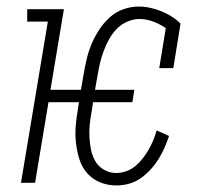

<svg xmlns="http://www.w3.org/2000/svg" viewBox="-20 -558 640 586"><path d="M335 8Q309 8 285.5 -1.5Q262 -11 246 -29.5Q230 -48 222.5 -71.5Q215 -95 212 -121Q209 -147 211 -173Q213 -199 218 -226L221 -246H128L87 0H44L126 -492H63V-530H175L134 -284H227L236 -336Q240 -359 245.5 -381.5Q251 -404 260.5 -426Q270 -448 283.5 -468.5Q297 -489 315.5 -505.5Q334 -522 357 -530Q380 -538 403 -538Q421 -538 439 -534Q457 -530 473 -523.5Q489 -517 504 -507.5Q519 -498 531 -486L509 -350H466L486 -472Q469 -484 448 -492Q427 -500 405 -500Q387 -500 368.5 -492Q350 -484 336 -469.5Q322 -455 312.5 -437.5Q303 -420 296.5 -402.5Q290 -385 285.5 -366.5Q281 -348 278 -329L270 -284H390L384 -246H264L260 -219Q256 -199 254 -179Q252 -159 253 -139Q254 -119 258 -100Q262 -81 271.5 -65Q281 -49 298 -39.5Q315 -30 335 -30Q350 -30 365.5 -35.5Q381 -41 393.5 -51.5Q406 -62 416 -75Q426 -88 434 -102Q442 -116 448 -130.5Q454 -145 458 -160L496 -143Q490 -125 482 -107Q474 -89 463.5 -72Q453 -55 439 -40Q425 -25 408.5 -13.5Q392 -2 373 3Q354 8 335 8Z"/></svg>

Font: Iosevka Curly Slab XLtEx
Style: Italic
Weight: 200
Width: 7
Italic angle: -9°
Monospace: yes
Designer: Belleve Invis
Foundry: Belleve Invis
Version: Version 11.1.0; ttfautohint (v1.8.3)